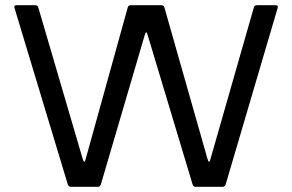

<svg xmlns="http://www.w3.org/2000/svg" viewBox="-20 -720 1126 740"><path d="M36 -689 241 -10C243 -4 247 0 252 0H358C363 0 367 -4 369 -10L537 -582C542 -600 545 -600 550 -582L722 -10C724 -4 728 0 733 0H839C844 0 848 -4 850 -10L1050 -689C1052 -697 1050 -700 1041 -700H974C963 -700 960 -698 958 -690L792 -110C788 -92 784 -92 779 -110L614 -690C612 -698 609 -700 598 -700H488C477 -700 474 -698 472 -690L311 -110C307 -92 303 -92 298 -110L128 -690C126 -698 123 -700 112 -700H45C36 -700 34 -697 36 -689Z"/></svg>

Font: Aldone Medium
Style: Regular
Weight: 500
Designer: Pietro Gregorini
Version: Version 1.500;FEAKit 1.0